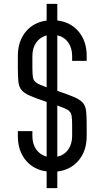

<svg xmlns="http://www.w3.org/2000/svg" viewBox="-20 -870 538 990"><path d="M275.5 100H220.5V14Q152.5 5 112.2 -44.2Q72 -93.5 72 -169V-194H147V-169Q147 -127.5 166.8 -99.5Q186.5 -71.5 220.5 -62.5V-344.5Q165 -363 134.2 -376.5Q103.5 -390 90.5 -406.5Q77.5 -423 74.8 -449.2Q72 -475.5 72 -520V-581Q72 -656.5 112.2 -705.8Q152.5 -755 220.5 -764V-850H275.5V-764.5Q344.5 -756 385.8 -706.8Q427 -657.5 427 -581V-556H352V-581Q352 -623 331.5 -651.5Q311 -680 275.5 -688V-401.5Q332.5 -382.5 363.5 -369Q394.5 -355.5 408 -339Q421.5 -322.5 424.2 -296Q427 -269.5 427 -225V-169Q427 -92.5 385.8 -43.2Q344.5 6 275.5 14.5ZM147 -520Q147 -487 150 -470Q153 -453 168.5 -442.8Q184 -432.5 220.5 -420V-687.5Q186.5 -678.5 166.8 -650.5Q147 -622.5 147 -581ZM352 -225Q352 -258.5 348.8 -275.5Q345.5 -292.5 329.8 -302.8Q314 -313 275.5 -326V-62Q311 -70 331.5 -98.5Q352 -127 352 -169Z"/></svg>

Font: Mohave
Style: Regular
Weight: 400
Designer: Gumpita Rahayu
Foundry: Tokotype
Version: Version 2.003; ttfautohint (v1.8.3)